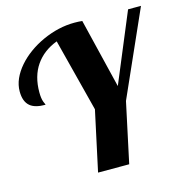

<svg xmlns="http://www.w3.org/2000/svg" viewBox="-110 -852 917 954"><g transform="rotate(-15 349.0 -375.0)"><path d="M344.2 -308.1 248 -683.1Q176.8 -656.2 137.9 -599.9Q99.1 -543.5 99.1 -460.9Q99.1 -429.7 106 -411.1Q107.9 -404.8 110.8 -399.9Q112.8 -396.5 112.8 -393.1Q58.6 -393.1 33.7 -414.6Q5.9 -438 5.9 -490.2Q5.9 -522.9 20 -554.9Q34.2 -586.9 60.1 -616.7Q84.5 -645 118.4 -669.7Q152.3 -694.3 191.9 -712.4Q274.9 -750 356.9 -750Q379.4 -750 397 -748L483.9 -390.1L631.8 -745.1H698.2L503.9 -308.1L438 0H277.8Z"/></g></svg>

Font: Pattaya
Style: Regular
Weight: 400
Designer: Pablo Impallari / Thai characters Designed by Thanarat Vachiruckul and Suppakit Chalermlarp
Foundry: Pablo Impallari
Version: Version 2.000